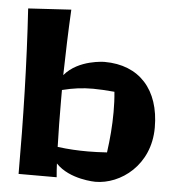

<svg xmlns="http://www.w3.org/2000/svg" viewBox="-52 -766 754 824"><g transform="rotate(5 325.0 -353.5)"><path d="M623 -244C623 -407 534 -506 384 -506C384 -506 272 -506 212 -434C214 -529 217 -624 222 -717L37 -706C52 -474 58 -228 58 5H222C220 -14 219 -34 218 -54C278 10 389 10 389 10C497 10 623 -81 623 -244ZM212 -323V-370C260 -382 299 -387 345 -387C372 -387 402 -385 437 -382C440 -352 441 -324 441 -295C441 -236 436 -178 428 -120C397 -118 370 -117 346 -117C301 -117 264 -119 215 -125C213 -190 212 -257 212 -323Z"/></g></svg>

Font: Galindo
Style: Regular
Weight: 400
Designer: Astigmatic (AOETI)
Foundry: Astigmatic (AOETI)
Version: Version 1.000